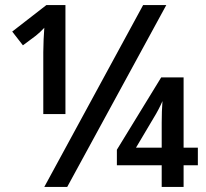

<svg xmlns="http://www.w3.org/2000/svg" viewBox="-20 -734 810 754"><path d="M154 0H244L633 -714H542ZM150 -286H237V-714H162L28 -610L70 -556L121 -594C131 -602 144 -614 154 -625C152 -597 150 -560 150 -529ZM615 0H701V-85H757V-154H701V-430H613L439 -146V-85H615ZM514 -154 584 -272C596 -291 611 -320 618 -337C616 -312 615 -281 615 -252V-154Z"/></svg>

Font: Noto Sans UI SemiCondensed Medium
Style: Regular
Weight: 500
Width: 4
Designer: Monotype Design Team
Foundry: Monotype Imaging Inc.
Version: Version 1.901